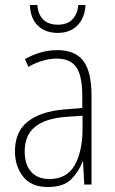

<svg xmlns="http://www.w3.org/2000/svg" viewBox="-20 -740 460 770"><path d="M210 -539Q281 -539 314 -496Q347 -453 347 -357V0H318L313 -92H311Q296 -51 265 -20.5Q234 10 172 10Q105 10 72.5 -32Q40 -74 40 -133Q40 -212 91.5 -252.5Q143 -293 237 -301L310 -307V-353Q310 -437 285.5 -471Q261 -505 208 -505Q182 -505 154 -497.5Q126 -490 94 -472L80 -503Q110 -520 143 -529.5Q176 -539 210 -539ZM240 -271Q160 -264 119.5 -230.5Q79 -197 79 -133Q79 -80 105 -51Q131 -22 178 -22Q247 -22 278.5 -76Q310 -130 311 -218V-276ZM323 -720Q320 -668 290.5 -638Q261 -608 211 -608Q163 -608 132.5 -636.5Q102 -665 100 -720H130Q132 -683 153 -662Q174 -641 212 -641Q250 -641 270.5 -662.5Q291 -684 294 -720Z"/></svg>

Font: Noto Sans Kannada Condensed ExtraLight
Style: Regular
Weight: 200
Width: 3
Designer: Jelle Bosma - Monotype Design Team
Foundry: Monotype Imaging Inc.
Version: Version 2.005; ttfautohint (v1.8.4.7-5d5b)